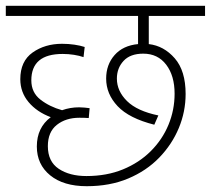

<svg xmlns="http://www.w3.org/2000/svg" viewBox="-20 -642 727 662"><path d="M278 -35Q348 -35 404 -58Q460 -81 500 -121Q540 -161 561 -212Q582 -263 582 -319Q582 -381 553 -419Q524 -457 474 -457Q429 -457 406 -432Q383 -407 383 -371Q383 -328 418 -293.5Q453 -259 526 -244L512 -212Q425 -234 385.5 -276Q346 -318 346 -371Q346 -419 375 -452Q404 -485 456 -490V-587H0V-622H687V-587H493V-490Q545 -484 582.5 -441Q620 -398 620 -318Q620 -257 596.5 -200.5Q573 -144 529 -98.5Q485 -53 422 -26.5Q359 0 279 0Q199 0 153 -37.5Q107 -75 107 -137Q107 -202 155 -238Q107 -256 78.5 -290Q50 -324 50 -369Q50 -431 92.5 -461Q135 -491 194 -491Q216 -491 236.5 -488Q257 -485 272 -480L268 -445Q254 -450 235 -453Q216 -456 196 -456Q88 -456 88 -365Q88 -323 119.5 -298.5Q151 -274 194 -262Q222 -272 253 -272Q262 -272 272 -271Q282 -270 289 -269L286 -235Q272 -236 254 -236Q207 -236 176 -211.5Q145 -187 145 -138Q145 -85 182.5 -60Q220 -35 278 -35Z"/></svg>

Font: Noto Sans Devanagari ExtraLight
Style: Regular
Weight: 200
Designer: Jelle Bosma - Monotype Design Team
Foundry: Monotype Imaging Inc.
Version: Version 2.004; ttfautohint (v1.8.4.7-5d5b)